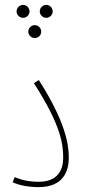

<svg xmlns="http://www.w3.org/2000/svg" viewBox="-20 -762 347 787"><path d="M75 -689C89 -689 101 -701 101 -715C101 -730 89 -742 75 -742C60 -742 48 -730 48 -715C48 -701 60 -689 75 -689ZM170 -689C184 -689 196 -701 196 -715C196 -730 184 -742 170 -742C155 -742 143 -730 143 -715C143 -701 155 -689 170 -689ZM123 -606C137 -606 149 -618 149 -632C149 -647 137 -659 123 -659C108 -659 96 -647 96 -632C96 -618 108 -606 123 -606ZM32 -15C59 -2 99 5 138 5C241 5 262 -62 262 -116C262 -172 247 -265 139 -434L119 -421C231 -247 239 -170 239 -114C239 -67 217 -17 140 -17C96 -17 66 -25 40 -36Z"/></svg>

Font: Noto Sans Arabic ExtCond Thin
Style: Regular
Weight: 100
Width: 2
Designer: Monotype Design Team, Nadine Chahine, Nizar Qandah and Khaled Hosny
Foundry: Monotype Imaging Inc.
Version: Version 2.012